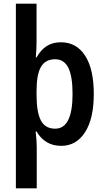

<svg xmlns="http://www.w3.org/2000/svg" viewBox="-20 -780 569 1040"><path d="M312 10Q266 10 232.5 -10.5Q199 -31 178 -68H173Q179 -16 179 15V240H66V-760H178V-555Q178 -517 174 -469H178Q201 -510 233 -530.5Q265 -551 310 -551Q394 -551 441 -478.5Q488 -406 488 -271Q488 -137 440.5 -63.5Q393 10 312 10ZM279 -459Q226 -459 202 -418Q178 -377 178 -288V-266Q178 -172 201.5 -127.5Q225 -83 279 -83Q373 -83 373 -271Q373 -367 350 -413Q327 -459 279 -459Z"/></svg>

Font: Noto Sans Display Medium Narrow
Style: Regular
Weight: 500
Width: 4
Designer: Monotype Design team
Foundry: Monotype Imaging Inc.
Version: Version 1.000